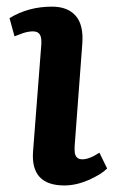

<svg xmlns="http://www.w3.org/2000/svg" viewBox="-20 -547 346 581"><path d="M105 -412.1Q106.4 -432.1 100.8 -442.1Q95.2 -452.1 79.1 -452.1Q72.3 -452.1 63.7 -450.4Q55.2 -448.7 50.5 -447Q45.9 -445.3 36.1 -441.7Q26.4 -438 23.9 -437L8.8 -492.2Q65.9 -526.9 137.2 -526.9Q185.1 -526.9 209.2 -499Q233.4 -471.2 229 -414.1L206.1 -107.9Q205.1 -93.8 206.3 -85Q207.5 -76.2 212.9 -70.6Q218.3 -64.9 229 -64.9Q250.5 -64.9 280.8 -85L304.2 -37.1Q286.1 -19 248.3 -2.4Q210.4 14.2 174.8 14.2Q71.8 14.2 80.1 -89.8Z"/></svg>

Font: Literata Book
Style: Bold Italic
Weight: 700
Italic angle: -3°
Designer: Latin by Veronika Burian and Jose Scaglione. Greek by Irene Vlachou. Cyrillic by Vera Evstafieva
Foundry: TypeTogether
Version: Version 1.003;PS 001.003;hotconv 1.0.88;makeotf.lib2.5.64775